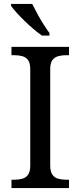

<svg xmlns="http://www.w3.org/2000/svg" viewBox="-20 -951 407 971"><path d="M38 0V-42H51Q74 -42 92.5 -47Q111 -52 122 -67.5Q133 -83 133 -114V-600Q133 -632 122 -647Q111 -662 92.5 -667Q74 -672 51 -672H38V-714H329V-672H316Q294 -672 275 -667Q256 -662 245 -647Q234 -632 234 -600V-114Q234 -83 245 -67.5Q256 -52 275 -47Q294 -42 316 -42H329V0ZM192 -771Q172 -785 149 -804.5Q126 -824 103.5 -846Q81 -868 63 -888Q45 -908 36 -921V-931H143Q154 -909 168.5 -882Q183 -855 199.5 -829Q216 -803 230 -784V-771Z"/></svg>

Font: Noto Serif Myanmar
Style: Regular
Weight: 400
Designer: Ben Mitchell and the Monotype Design Team
Foundry: Monotype Imaging Inc.
Version: Version 2.106